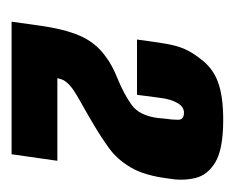

<svg xmlns="http://www.w3.org/2000/svg" viewBox="-56 -576 396 323"><g transform="rotate(90 141.5 -415.0)"><path d="M17 -237 23 -280Q29 -325 40.5 -351.5Q52 -378 74 -394Q83 -401 92.5 -406Q102 -411 112 -415Q139 -426 157 -439Q175 -452 179 -483Q179 -485 179.5 -488Q180 -491 180 -494Q182 -507 182 -517Q182 -527 170 -527Q160 -527 153.5 -515.5Q147 -504 145 -486L140 -448H47Q51 -478 54 -496Q57 -514 62.5 -527Q68 -540 79 -554Q94 -575 118 -584Q142 -593 182 -593Q231 -593 253 -580Q275 -567 280 -546Q285 -525 281 -502Q276 -461 262.5 -438Q249 -415 230.5 -401.5Q212 -388 190 -375Q168 -362 153.5 -354Q139 -346 130.5 -340Q122 -334 117 -327Q115 -324 114 -321Q113 -318 112 -314H251L240 -237Z"/></g></svg>

Font: Alumni Sans Thin Black
Style: Italic
Weight: 900
Italic angle: -8°
Version: Version 1.016